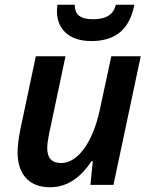

<svg xmlns="http://www.w3.org/2000/svg" viewBox="-20 -779 635 809"><path d="M365 -606C469 -606 527 -658 546 -759H468C458 -717 427 -698 372 -698C317 -698 295 -718 295 -759H222C221 -751 220 -742 220 -731C220 -662 265 -606 365 -606ZM191 10C272 10 326 -41 366 -100H371L361 0H458L573 -542H449L400 -314C370 -176 306 -92 238 -92C198 -92 179 -113 179 -155C179 -171 182 -192 187 -216L256 -542H131L66 -235C59 -200 54 -164 54 -138C54 -45 102 10 191 10Z"/></svg>

Font: Noto Sans SemiBold
Style: Italic
Weight: 600
Italic angle: -12°
Designer: Monotype Design Team
Foundry: Monotype Imaging Inc.
Version: Version 2.013